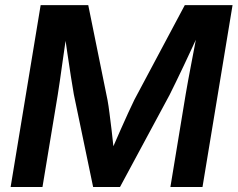

<svg xmlns="http://www.w3.org/2000/svg" viewBox="-20 -748 950 768"><path d="M22.5 0 142.6 -727.5H333L410.2 -347.2Q414.1 -326.2 418 -294.9Q421.9 -263.7 426.3 -228.5Q430.7 -193.4 433.8 -160.9Q437 -128.4 439 -105.5L410.2 -107.4Q419.9 -130.9 433.8 -163.6Q447.8 -196.3 463.4 -231.2Q479 -266.1 493.2 -297.4Q507.3 -328.6 517.6 -349.1L719.2 -727.5H910.2L790 0H661.6L722.7 -370.6Q726.6 -394.5 732.7 -427.2Q738.8 -460 745.8 -496.6Q752.9 -533.2 759.8 -569.8Q766.6 -606.4 772.5 -639.2L785.6 -637.2Q768.6 -599.6 750.2 -560.5Q731.9 -521.5 715.1 -485.4Q698.2 -449.2 683.3 -419.2Q668.5 -389.2 658.2 -368.2L460 0H352.5L275.4 -370.1Q270.5 -397.5 263.7 -441.2Q256.8 -484.9 249.3 -536.6Q241.7 -588.4 234.4 -639.2L250 -637.2Q245.1 -604 239.7 -566.9Q234.4 -529.8 229.2 -493.4Q224.1 -457 219.5 -424.8Q214.8 -392.6 210.9 -368.2L149.9 0Z"/></svg>

Font: Inter 24pt SemiBold
Style: Italic
Weight: 600
Italic angle: -9.3988°
Designer: Rasmus Andersson
Foundry: rsms
Version: Version 4.001;git-66647c0bb